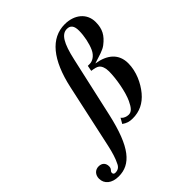

<svg xmlns="http://www.w3.org/2000/svg" viewBox="-446 -848 1191 1191"><g transform="rotate(-45 150.0 -252.5)"><path d="M-16 20C-27 70 -40 110 -53 135C-62 157 -77 169 -102 169C-114 169 -118 162 -118 154C-118 137 -101 139 -101 113C-101 85 -118 67 -148 67C-179 67 -200 91 -200 123C-200 169 -163 200 -103 200C2 200 73 120 125 -111L214 -509C240 -626 270 -675 316 -675C347 -675 362 -656 362 -614C362 -567 350 -511 333 -474C316 -437 286 -421 263 -421H246L239 -384C268 -380 281 -376 291 -369C306 -358 315 -334 315 -304C315 -240 297 -140 272 -87C253 -47 237 -27 211 -27C195 -27 174 -35 166 -45L162 -50L142 -15C165 1 183 7 213 7C272 7 321 -16 362 -65C401 -112 435 -182 435 -255C435 -338 379 -384 291 -398V-399C346 -417 378 -424 404 -444C452 -481 473 -518 473 -579C473 -655 412 -705 327 -705C205 -705 119 -601 76 -403Z"/></g></svg>

Font: XITS
Style: Bold Italic
Weight: 700
Italic angle: -16.33°
Designer: MicroPress Inc., with final additions and corrections provided by Coen Hoffman, Elsevier (retired)
Version: Version 1.105